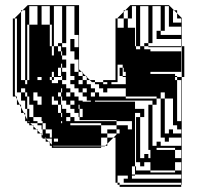

<svg xmlns="http://www.w3.org/2000/svg" viewBox="-20 -720 777 748"><path d="M46 -616V-632H38V-616ZM686 -632V-648H670V-668L658 -680H654V-632ZM222 -408V-424H218V-456H206V-424H218V-420H190V-440H182V-420H190V-408ZM286 -424H302V-436L298 -440H286ZM302 -408H318V-420L314 -424H302ZM670 -408V-420H662V-408ZM46 -376V-392H38V-376ZM302 -392V-408H286V-392ZM318 -360V-376H302V-360ZM222 -344H218V-360H206V-344H218V-328H222ZM350 -344V-360H334V-344ZM46 -344V-334L49 -328H62V-360H38V-350L41 -344ZM62 -312V-302L65 -296H78V-328H49L57 -312ZM206 -312V-324H182V-312H206V-280H218V-264H222V-280H218V-312ZM286 -296H290V-264H302V-296H290V-312H286ZM510 -248V-264H526V-280H506V-248ZM254 -264H238V-248H254ZM510 -232V-248H506V-232ZM510 -136V-184H506V-136ZM158 -184H154L170 -168H174V-164L182 -156V-168H206V-180H190V-168H182V-180H158ZM590 -136H662V-104H686V-136H662V-144H590ZM686 -56V-88H662V-56ZM494 -24H686V-40H506V-72H494V-40H506V-36H494ZM574 -600H558V-648H574ZM238 -600H222V-648H238ZM46 -600V-616H38V-600ZM46 -584V-600H38V-584ZM574 -600V-552H558V-600ZM46 -568V-584H38V-568ZM510 -568V-696H494V-648H478V-612H506V-568ZM238 -600V-552H222V-600ZM606 -600V-584H686V-616H638V-696H622V-600ZM46 -552V-568H38V-552ZM46 -536V-552H38V-536ZM174 -408H182V-396H206V-408H182V-420H174ZM686 -536H558V-540H542V-552H558V-540H686ZM46 -520V-536H38V-520ZM506 -540H510V-528H526V-540H510V-568H506ZM46 -504V-520H38V-504ZM46 -488V-504H38V-488ZM46 -472V-488H38V-472ZM142 -648V-624H174V-540H182V-504H190V-540H182V-624H174V-696H142V-648H126V-696H94V-624H126V-648ZM46 -456V-472H38V-456ZM446 -440V-456H438V-440ZM46 -440V-456H38V-440ZM46 -424V-440H38V-424ZM446 -440H438V-424H446ZM46 -408V-424H38V-408ZM462 -456H458V-468H438V-456H458V-424H470V-440H462ZM46 -392V-408H38V-392ZM126 -408H142V-420H126ZM94 -408V-624H86V-408ZM46 -376H38V-360H46ZM78 -376H62V-360H78ZM222 -376H218V-360H222ZM110 -360V-336H142V-344H126V-360ZM254 -344V-360H238V-344ZM94 -280H86V-296H65L73 -280H78V-270L81 -264H110V-248H126V-240H146V-216H158V-200H146V-216H142V-232H126V-240H98L106 -232H110V-228L122 -216H126V-212L138 -200H142V-196L146 -192V-200H174V-184H182V-216H158V-240H146V-248H142V-264H110V-312H94V-336H110V-328H126V-312H142V-336H94V-344H86V-360H78V-344H86V-296H94ZM254 -328V-312H270V-328ZM222 -408V-392H238V-376H254V-360H270V-344H286V-328H302V-324H334V-328H318V-344H302V-360H286V-376H270V-392H254V-408H270V-424H254V-472H270V-440H286V-488H270V-520H254V-568H270V-536H286V-584H270V-696H238V-648H222V-696H190V-540H206V-520H218V-504H222V-520H218V-540H206V-552H222V-536H238V-504H222V-488H238V-456H222V-472H218V-456H222V-440H238V-408ZM670 -264H654V-312H670ZM86 -254V-264H81ZM94 -280V-264H86V-280ZM574 -216H558V-264H574ZM94 -248H90L94 -244ZM222 -248H218V-240H222ZM510 -216V-232H506V-216ZM510 -184V-216H506V-184ZM686 -216H670V-232H654V-264H670V-248H686V-408H670V-312H654V-336H622V-360H606V-336H622V-200H638V-216H654V-200H686ZM218 -324V-312H222V-296H238V-280H254V-264H270V-248H434V-232H478V-216H494V-248H434V-252H290V-264H286V-280H270V-296H254V-312H238V-328H218V-324H206V-328H190V-344H182V-324ZM574 -168H558V-216H574ZM510 -136H506V-88H510ZM574 -168V-152H590V-168H606V-152H686V-184H638V-168H622V-184H606V-336H590V-344H470V-376H398V-360H382V-376H366V-392H350V-400H338L330 -408H318V-392H334V-376H350V-360H366V-344H470V-336H590V-312H574V-264H558V-312H574V-328H350V-324H506V-296H542V-264H526V-104H542V-120H558V-104H566V-136H558V-168ZM662 -48V-56H566V-88H542V-72H526V-88H506V-72H510V-56H566V-48ZM374 -144H182V-152H174V-164L170 -168H158V-180H146V-184H142V-196L138 -200H126V-212L122 -216H110V-228L106 -232H94V-240H86V-248H78V-270L73 -280H62V-302L57 -312H46V-334L41 -344H30V-648H38V-632H46V-648H38V-650L62 -674V-680H68L62 -674V-408H78V-392H86V-408H78V-680H68L88 -700H288V-450L298 -440H302V-436L314 -424H318V-420L330 -408H350V-400H382V-392H398V-400H382V-408H438V-400H414V-392H470V-420H458V-424H438V-408H430V-648H438V-612H462V-648H438V-650L462 -674V-680H468L462 -674V-648H478V-680H468L488 -700H638L658 -680H670V-668L688 -650V-540H698V-420H688V-540H686V-568H590V-600H606V-696H574V-648H558V-696H526V-540H542V-528H566V-520H686V-440H566V-432H662V-424H670V-420H688V0H686V-8H462V-24H478V-36H438V-8H446V0H686V8H446V0H438V-8H430V-184H422L434 -196V-200H398V-216H434V-200H446V-216H434V-232H374V-240H254V-232H374V-200H398V-184H422L398 -160V-152H390L398 -160V-184H374V-152H390L388 -150H374V-152H186L188 -150H374Z"/></svg>

Font: Rubik Broken Fax
Style: Regular
Weight: 400
Designer: Hubert and Fischer, NaN
Foundry: Hubert and Fischer, NaN
Version: Version 2.201